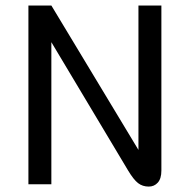

<svg xmlns="http://www.w3.org/2000/svg" viewBox="-20 -670 690 698"><path d="M166.7 0H83.3V-650H166.7L483.3 -125V-650H566.7V-50Q566.7 -20.8 553.8 -6.3Q540.8 8.3 520.8 8.3Q498.3 8.3 482.1 -4.2Q465.8 -16.7 445.8 -50L166.7 -516.7Z"/></svg>

Font: BoonBaan
Style: Regular
Weight: 400
Designer: Sungsit Sawaiwan
Foundry: FontUni
Version: Version 2.0